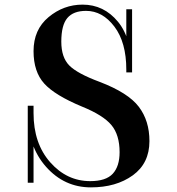

<svg xmlns="http://www.w3.org/2000/svg" viewBox="-20 -790 766 830"><path d="M551 -750H526V-477H551ZM100 -299Q100 -158 179 -69Q258 20 373 20Q482 20 554 -32Q626 -84 626 -180Q626 -268 580 -328.5Q534 -389 411 -436Q314 -472 279.5 -507Q245 -542 245 -610Q245 -681 271 -712Q297 -743 352 -743Q423 -743 474.5 -675Q526 -607 526 -489V-477H551Q551 -622 490 -696Q429 -770 337 -770Q255 -770 190 -716Q125 -662 125 -569Q125 -480 171 -429Q217 -378 335 -329Q426 -292 461.5 -249.5Q497 -207 497 -132Q497 -71 467.5 -39Q438 -7 370 -7Q269 -7 197 -88.5Q125 -170 125 -301V-333H100ZM100 -333V0H125V-333Z"/></svg>

Font: Solide Mirage
Style: Etroit
Weight: 400
Designer: Jérémy Landes
Foundry: Velvetyne Type Foundry
Version: Version 1.1